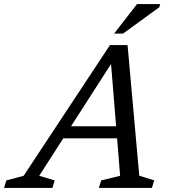

<svg xmlns="http://www.w3.org/2000/svg" viewBox="-84 -923 835 943"><path d="M198 -243.5 217.5 -303H547.5L527.5 -243.5ZM600 -60 673.5 -37 662 0H401.5L413 -37L506 -59.5L459 -638.5H480.5L108.5 -59.5L184.5 -37L173.5 0H-64L-53 -37L32 -59.5L456 -701.5H542.5ZM476.5 -758 589 -903H702L699 -888L520.5 -758Z"/></svg>

Font: Newsreader 11pt
Style: Italic
Weight: 400
Italic angle: -17°
Version: Version 1.003